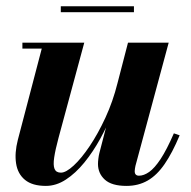

<svg xmlns="http://www.w3.org/2000/svg" viewBox="-20 -600 628 630"><path d="M130.5 10Q86 10 62 -9.8Q38 -29.5 32.8 -63.8Q27.5 -98 38.5 -141L117 -440.5H53.5V-460H256.5L172 -147.5Q161.5 -108.5 157.8 -83.2Q154 -58 159 -45.8Q164 -33.5 180 -33.5Q196.5 -33.5 221.8 -56.8Q247 -80 274.2 -120.5Q301.5 -161 326 -214Q350.5 -267 365.5 -327H381Q370 -283.5 351.8 -236.5Q333.5 -189.5 309.5 -145.8Q285.5 -102 256.8 -66.8Q228 -31.5 196.2 -10.8Q164.5 10 130.5 10ZM395 10Q346.5 10 324 -10.5Q301.5 -31 301.5 -62Q301.5 -70 302.8 -79.8Q304 -89.5 306 -97.5L400 -460H533.5L424.5 -56Q423.5 -51.5 422.8 -47Q422 -42.5 422 -38.5Q422 -23.5 436 -23.5Q452 -23.5 469.5 -35.8Q487 -48 507 -78.2Q527 -108.5 550.5 -162.5L569.5 -156Q545.5 -98.5 520.2 -61.8Q495 -25 464.5 -7.5Q434 10 395 10ZM179.5 -560V-579.5H419.5V-560Z"/></svg>

Font: Bodoni Moda 11pt
Style: Bold Italic
Weight: 700
Italic angle: -13°
Designer: Owen Earl
Foundry: indestructible type
Version: Version 2.004